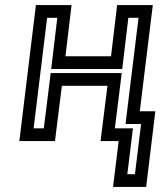

<svg xmlns="http://www.w3.org/2000/svg" viewBox="-20 -529 630 754"><path d="M557 180 587 -67 590 -92H565H529L577 -484L580 -509H555H465H440L437 -484L416 -308H237L258 -484L261 -509H236H146H121L118 -484L59 0L56 25H81H171H196L199 0L223 -192H402L378 0L375 25H400H446L427 180L424 205H449H529H554L557 180ZM510 155H480L499 0L502 -25H477H431L455 -217L458 -242H433H204H179L176 -217L152 -25H112L165 -459H205L184 -283L181 -258H206H435H460L463 -283L484 -459H524L476 -67L473 -42H498H534L510 155Z"/></svg>

Font: Gamestation Text Outline
Style: Italic
Weight: 400
Designer: Jonas Hecksher
Foundry: Jonas Hecksher, Playtypeª, e-types AS
Version: Version 1.003